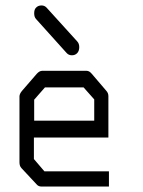

<svg xmlns="http://www.w3.org/2000/svg" viewBox="-20 -736 526 705"><path d="M104.5 -231V-152L143 -107H380V-51H132.5Q121 -51 114.5 -59L58.5 -119Q51.5 -126.5 51.5 -140V-382Q51.5 -391 60.5 -402L115 -465Q125 -476 135 -476H298Q308 -476 317 -465L370 -403Q378 -394.5 378 -383V-231ZM105.5 -293H326V-371L287 -415H145L105.5 -370ZM112.5 -708Q120 -716 132.5 -716Q143.5 -716 151 -708L263.5 -584Q271 -576 271 -563Q271 -549 263.5 -541Q256 -533 244 -533Q232.5 -533 225 -541L112.5 -666Q105.5 -673.5 105.5 -687Q105.5 -701.5 112.5 -708Z"/></svg>

Font: 3270 Nerd Font Mono SemCond
Style: Regular
Weight: 400
Monospace: yes
Version: Version 3.0.1;Nerd Fonts 3.1.1